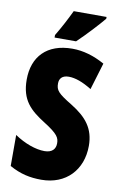

<svg xmlns="http://www.w3.org/2000/svg" viewBox="-101 -982 656 1048"><g transform="rotate(10 227.0 -458.5)"><path d="M402 -917V-927H220C199 -883 174 -834 142 -781V-767H261C311 -814 374 -883 402 -917ZM429 -217C429 -312 383 -369 297 -422C216 -471 204 -486 204 -524C204 -550 219 -570 256 -570C292 -570 334 -555 384 -524L429 -673C368 -707 308 -724 249 -724C108 -724 32 -642 32 -515C32 -401 85 -353 169 -300C247 -251 256 -231 256 -200C256 -169 237 -147 195 -147C146 -147 84 -169 28 -207V-35C89 -1 143 10 205 10C342 10 429 -84 429 -217Z"/></g></svg>

Font: Noto Sans Oriya ExtCond Blk
Style: Regular
Weight: 900
Width: 2
Designer: Amélie Bonet and Sol Matas
Foundry: Google LLC
Version: Version 2.006